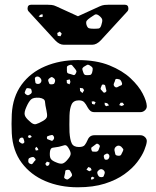

<svg xmlns="http://www.w3.org/2000/svg" viewBox="-20 -785 662 815"><path d="M310 10Q234 10 172 -16.5Q110 -43 72 -94Q34 -145 30 -219Q29 -235 29 -259Q29 -283 30 -300Q34 -374 71.5 -425.5Q109 -477 171.5 -503.5Q234 -530 310 -530Q389 -530 444.5 -507.5Q500 -485 534.5 -452.5Q569 -420 585.5 -388Q602 -356 603 -336Q604 -325 595.5 -317Q587 -309 576 -309H381Q370 -309 363.5 -314.5Q357 -320 352 -329Q345 -343 337.5 -351Q330 -359 315 -359Q292 -359 284 -342Q276 -325 275 -295Q274 -252 275 -224Q277 -192 284.5 -176.5Q292 -161 315 -161Q333 -161 339.5 -169Q346 -177 352 -191Q360 -211 381 -211H576Q587 -211 595.5 -203Q604 -195 603 -184Q602 -171 592.5 -147.5Q583 -124 562.5 -97Q542 -70 508 -45.5Q474 -21 425 -5.5Q376 10 310 10ZM363 -506Q355 -512 349.5 -509.5Q344 -507 335 -501Q329 -496 329.5 -491.5Q330 -487 333 -479Q335 -472 338 -469Q341 -466 348 -466Q358 -466 363 -467Q368 -468 371 -477Q374 -488 373.5 -494Q373 -500 363 -506ZM296 -496Q290 -504 286 -508Q282 -512 273 -508Q264 -505 264 -499.5Q264 -494 264 -484Q264 -477 267.5 -474.5Q271 -472 278 -471Q287 -468 292 -466.5Q297 -465 301 -472Q306 -480 304 -484.5Q302 -489 296 -496ZM151 -454Q143 -463 133 -459Q128 -456 128 -452.5Q128 -449 129 -443Q130 -437 130.5 -434Q131 -431 137 -429Q149 -427 154 -436Q159 -445 151 -454ZM206 -455Q201 -459 197.5 -457.5Q194 -456 189 -452Q182 -447 186 -438Q188 -432 189.5 -429.5Q191 -427 197 -427Q204 -427 207.5 -428.5Q211 -430 213 -437Q217 -448 206 -455ZM498 -432Q495 -441 491.5 -445Q488 -449 478 -450Q470 -451 469 -445.5Q468 -440 464 -432Q460 -423 467 -417Q473 -411 482 -417Q489 -421 494 -422.5Q499 -424 498 -432ZM276 -448 263 -445 264 -432 275 -427 279 -437ZM420 -426Q413 -427 412 -423Q411 -419 408 -413Q405 -407 411 -402Q416 -397 418.5 -393.5Q421 -390 427 -393Q433 -397 431.5 -401Q430 -405 429 -411Q427 -418 426.5 -421.5Q426 -425 420 -426ZM332 -410 319 -412 320 -399 330 -390 337 -402ZM98 -411Q93 -411 91.5 -408.5Q90 -406 88 -401Q86 -396 85 -393Q84 -390 88 -386Q93 -382 96.5 -381Q100 -380 105 -383Q112 -387 114 -390.5Q116 -394 114 -401Q113 -408 109 -409Q105 -410 98 -411ZM177 -317Q172 -339 171 -353Q170 -367 147 -370Q122 -372 112 -363Q102 -354 92 -331Q82 -309 85 -297Q88 -285 106 -270Q121 -255 132.5 -258Q144 -261 163 -272Q178 -281 179.5 -290Q181 -299 177 -317ZM386 -351 378 -355 369 -354 371 -344 381 -341ZM501 -349H492L486 -339L497 -335L507 -340ZM435 -347 424 -349 425 -339 431 -334 443 -338ZM207 -208Q203 -213 200 -212Q197 -211 191 -210Q186 -208 182.5 -207Q179 -206 179 -201Q179 -195 182 -194Q185 -193 190 -191Q196 -189 199 -187.5Q202 -186 206 -191Q213 -199 207 -208ZM109 -211H102L98 -203L106 -199L115 -204ZM82 -190Q80 -195 79 -198Q78 -201 73 -201Q64 -201 61 -191Q59 -186 61 -184Q63 -182 67 -179Q75 -173 80 -177Q84 -180 83.5 -182.5Q83 -185 82 -190ZM399 -172Q392 -177 388.5 -174Q385 -171 378 -166Q372 -162 369 -159.5Q366 -157 368 -149Q370 -142 374 -141.5Q378 -141 386 -141Q396 -141 399 -150Q402 -158 403.5 -162.5Q405 -167 399 -172ZM270 -158Q262 -171 253.5 -168.5Q245 -166 230 -162Q214 -159 204 -158Q194 -157 192 -141Q190 -121 195 -112Q200 -103 218 -96Q236 -88 246 -91Q256 -94 268 -109Q280 -123 280 -132.5Q280 -142 270 -158ZM495 -162Q485 -170 476 -165Q464 -158 466 -146Q468 -136 469.5 -130.5Q471 -125 481 -124Q491 -123 494 -128Q497 -133 501 -142Q505 -149 502.5 -153Q500 -157 495 -162ZM140 -156 134 -162 129 -155 132 -146 143 -148ZM440 -131Q436 -134 433 -133Q430 -132 425 -129Q419 -126 421 -118Q422 -113 423.5 -110Q425 -107 430 -107Q439 -106 443 -115Q447 -125 440 -131ZM129 -112Q125 -118 120.5 -118.5Q116 -119 109 -116Q103 -114 101.5 -111Q100 -108 100 -101Q100 -92 110 -89Q115 -87 117 -89Q119 -91 122 -95Q126 -101 129.5 -104Q133 -107 129 -112ZM191 -95 179 -99 172 -89 179 -80 188 -84ZM365 -72 355 -76 347 -65 359 -58 369 -63ZM418 -64Q409 -70 401 -64Q395 -59 393.5 -56Q392 -53 394 -46Q397 -39 400 -36Q403 -33 411 -33Q418 -33 420 -37Q422 -41 424 -48Q427 -57 418 -64ZM284 -49Q280 -57 277 -61Q274 -65 265 -64Q257 -63 257 -58Q257 -53 255 -45Q254 -38 252.5 -34Q251 -30 257 -26Q264 -22 267.5 -23.5Q271 -25 277 -30Q283 -35 285 -38.5Q287 -42 284 -49ZM381 -30 373 -35 367 -32 366 -23 375 -24ZM251 -595Q232 -595 214 -614L102 -736Q97 -741 97 -749Q97 -765 113 -765H179Q189 -765 199 -764Q209 -763 219 -758L311 -716L403 -758Q414 -763 423.5 -764Q433 -765 443 -765H509Q525 -765 525 -749Q525 -741 520 -736L408 -614Q390 -595 371 -595ZM160 -725 151 -722 144 -715 154 -712 162 -715ZM400 -719Q389 -727 382 -722.5Q375 -718 363 -710Q353 -703 348.5 -697.5Q344 -692 347 -680Q351 -667 358 -665Q365 -663 378 -663Q391 -663 398.5 -664Q406 -665 410 -678Q415 -693 414 -701Q413 -709 400 -719ZM242 -642 234 -651 223 -645 225 -633 237 -631Z"/></svg>

Font: Rubik Moonrocks
Style: Regular
Weight: 400
Designer: Hubert and Fischer, NaN
Foundry: Hubert and Fischer, NaN
Version: Version 2.200